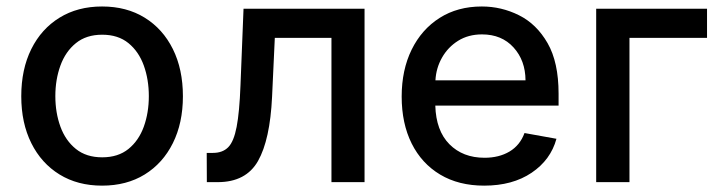

<svg xmlns="http://www.w3.org/2000/svg" viewBox="-20 -573 2285 604"><path d="M301.1 11Q224.4 11 167.3 -24.1Q110.1 -59.3 78.5 -122.7Q46.9 -186.1 46.9 -270.2Q46.9 -355.1 78.5 -418.7Q110.1 -482.2 167.3 -517.4Q224.4 -552.6 301.1 -552.6Q378.2 -552.6 435.2 -517.4Q492.2 -482.2 523.8 -418.7Q555.4 -355.1 555.4 -270.2Q555.4 -186.1 523.8 -122.7Q492.2 -59.3 435.2 -24.1Q378.2 11 301.1 11ZM301.5 -78.1Q351.6 -78.1 384.1 -104.4Q416.5 -130.7 432.4 -174.5Q448.2 -218.4 448.2 -270.6Q448.2 -322.8 432.4 -366.8Q416.5 -410.9 384.1 -437.3Q351.6 -463.8 301.5 -463.8Q251.4 -463.8 218.8 -437.3Q186.1 -410.9 170.1 -366.8Q154.1 -322.8 154.1 -270.6Q154.1 -218.4 170.1 -174.5Q186.1 -130.7 218.8 -104.4Q251.4 -78.1 301.5 -78.1Z M630.7 0 630.3 -92H649.9Q680.4 -92 698 -109.9Q715.6 -127.8 724.4 -173.8Q733.3 -219.8 736.5 -304L746.1 -545.5H1126.8V0H1022.7V-453.8H844.5L835.9 -268.5Q829.5 -133.2 791.7 -66.6Q753.9 0 664.8 0Z M1503.2 11Q1422.9 11 1364.7 -23.8Q1306.5 -58.6 1275 -121.6Q1243.6 -184.7 1243.6 -269.2Q1243.6 -353 1275 -416.9Q1306.5 -480.8 1363.1 -516.7Q1419.7 -552.6 1495.7 -552.6Q1557.5 -552.6 1612.7 -525Q1668 -497.5 1702.6 -437.3Q1737.2 -377.1 1737.2 -278.4V-240.8H1349.4Q1351.6 -161.9 1393.8 -119.3Q1436.1 -76.7 1504.3 -76.7Q1549.7 -76.7 1582.7 -96.2Q1615.8 -115.8 1630 -154.5L1730.5 -136.4Q1712.4 -70 1652.3 -29.5Q1592.3 11 1503.2 11ZM1349.8 -320.3H1633.2Q1632.8 -382.8 1595.5 -423.8Q1558.2 -464.8 1496.4 -464.8Q1453.5 -464.8 1421.3 -444.8Q1389.2 -424.7 1370.6 -391.9Q1351.9 -359 1349.8 -320.3Z M2204.2 -545.5V-453.8H1960.2V0H1855.5V-545.5Z"/></svg>

Font: Inter UI Medium
Style: Regular
Weight: 500
Designer: Rasmus Andersson
Foundry: rsms
Version: 3.2;8d6f07862